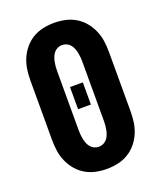

<svg xmlns="http://www.w3.org/2000/svg" viewBox="-139 -831 778 928"><g transform="rotate(-20 250.0 -367.5)"><path d="M250 8Q221 8 193 2Q165 -4 140.5 -18.5Q116 -33 97.5 -55Q79 -77 67.5 -103.5Q56 -130 52 -158Q48 -186 48 -215V-520Q48 -549 52 -577Q56 -605 67.5 -631.5Q79 -658 97.5 -680Q116 -702 140.5 -716.5Q165 -731 193 -737Q221 -743 250 -743Q279 -743 307 -737Q335 -731 359.5 -716.5Q384 -702 402.5 -680Q421 -658 432.5 -631.5Q444 -605 448 -577Q452 -549 452 -520V-215Q452 -186 448 -158Q444 -130 432.5 -103.5Q421 -77 402.5 -55Q384 -33 359.5 -18.5Q335 -4 307 2Q279 8 250 8ZM250 -106Q262 -106 273 -111Q284 -116 291.5 -125Q299 -134 303.5 -145Q308 -156 310.5 -168Q313 -180 314 -191.5Q315 -203 315 -215V-520Q315 -532 314 -543.5Q313 -555 310.5 -567Q308 -579 303.5 -590Q299 -601 291.5 -610Q284 -619 273 -624Q262 -629 250 -629Q238 -629 227 -624Q216 -619 208.5 -610Q201 -601 196.5 -590Q192 -579 189.5 -567Q187 -555 186 -543.5Q185 -532 185 -520V-215Q185 -203 186 -191.5Q187 -180 189.5 -168Q192 -156 196.5 -145Q201 -134 208.5 -125Q216 -116 227 -111Q238 -106 250 -106ZM217 -311V-425H283V-311Z"/></g></svg>

Font: Iosevka SS18 Heavy
Style: Regular
Weight: 900
Monospace: yes
Designer: Belleve Invis
Foundry: Belleve Invis
Version: Version 25.1.1; ttfautohint (v1.8.4)